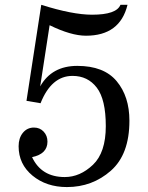

<svg xmlns="http://www.w3.org/2000/svg" viewBox="-20 -758 606 786"><path d="M253.9 7.8Q169.9 7.8 113 -39.1Q56.2 -85.9 56.2 -159.2Q56.2 -192.9 73.7 -214.4Q91.3 -235.8 119.1 -235.8Q143.1 -235.8 158.7 -219.2Q174.3 -202.6 174.3 -178.2Q174.3 -127.9 111.3 -114.7Q149.4 -33.2 245.1 -33.2Q307.6 -33.2 360.4 -83.3Q413.1 -133.3 413.1 -241.7Q413.1 -351.1 376.2 -399.2Q339.4 -447.3 276.9 -447.3Q190.4 -447.3 146 -335.4L88.4 -345.2L148.9 -738.3Q276.9 -697.8 356.9 -697.8Q457 -697.8 473.1 -738.3H502Q471.2 -611.8 332 -611.8Q271 -611.8 183.1 -654.8L144.5 -404.3Q191.9 -488.3 296.4 -488.3Q405.3 -488.3 457.5 -425.8Q509.8 -363.3 509.8 -263.7Q509.8 -126 433.8 -59.1Q357.9 7.8 253.9 7.8Z"/></svg>

Font: Munson
Style: Regular
Weight: 400
Designer: Paul James MIller
Foundry: High-Logic / Made with FontCreator
Version: Version 2.10;May 5, 2019;FontCreator 11.5.0.2430 64-bit